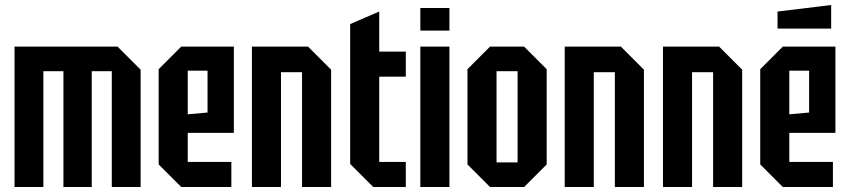

<svg xmlns="http://www.w3.org/2000/svg" viewBox="-20 -746 3387 766"><path d="M38 -560H449L541 -468V0H426V-462H346V0H233V-462H153V0H38Z M613 -90V-470L703 -560H913V-216H729V-100H903V0H703ZM729 -290 808 -297V-464H729Z M985 0V-560H1209L1301 -468V0H1185V-458H1101V0Z M1377 -650 1493 -700V-540H1599V-440H1493V-100H1599V0H1469L1377 -92Z M1657 0V-560H1773V0ZM1657 -624V-714H1773V-624Z M1845 -90V-470L1935 -560H2071L2161 -470V-90L2071 0H1935ZM1961 -98H2045V-462H1961Z M2233 0V-560H2457L2549 -468V0H2433V-458H2349V0Z M2625 0V-560H2849L2941 -468V0H2825V-458H2741V0Z M3013 -90V-470L3103 -560H3313V-216H3129V-100H3303V0H3103ZM3129 -290 3208 -297V-464H3129ZM3082 -632V-700L3296 -726V-632Z"/></svg>

Font: Tektur Condensed Medium
Style: Regular
Weight: 500
Width: 3
Designer: Adam Jagosz
Foundry: Adam Jagosz
Version: Version 1.005;gftools[0.9.30]